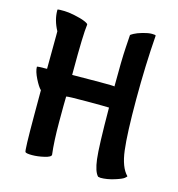

<svg xmlns="http://www.w3.org/2000/svg" viewBox="-107 -770 842 907"><g transform="rotate(15 314.0 -317.0)"><path d="M211 -392 344 -393Q418 -393 418 -391Q418 -522 422 -582Q426 -642 426 -644Q426 -646 440.5 -654Q455 -662 481 -669.5Q507 -677 525.5 -677Q544 -677 544 -673Q533 -526 533 -359.5Q533 -193 543 -112Q553 -31 587 3Q587 5 577.5 13Q568 21 532.5 32Q497 43 466 43L454 41Q435 22 427.5 -37.5Q420 -97 419 -288Q402 -289 310.5 -289Q219 -289 210 -286Q209 -258 209 -162.5Q209 -67 217 -3Q217 8 185 15.5Q153 23 125.5 23Q98 23 92.5 17.5Q87 12 87 -166V-284Q74 -296 57 -330Q40 -364 40 -386Q40 -389 89 -389Q90 -460 90 -552V-573Q64 -621 64 -668Q64 -672 65 -673Q71 -674 76 -674Q81 -674 98.5 -674Q116 -674 148 -667.5Q180 -661 199 -653Q218 -645 218 -640Q211 -591 211 -412Z"/></g></svg>

Font: Bubblegum Sans
Style: Regular
Weight: 400
Designer: Angel Koziupa and Alejandro Paul
Foundry: Angel Koziupa and Alejandro Paul
Version: Version 1.001